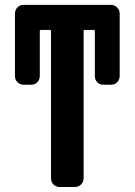

<svg xmlns="http://www.w3.org/2000/svg" viewBox="-20 -750 540 770"><path d="M424.8 -730.5Q439.5 -730.5 449.7 -720.2Q460 -710 460 -695.3V-445.3Q460 -430.7 450.2 -420.4Q440.4 -410.2 424.8 -410.2H394.5Q379.9 -410.2 370.1 -419.9Q360.4 -429.7 360.4 -445.3V-625Q360.4 -629.9 355.5 -629.9H320.3Q315.4 -629.9 315.4 -625V-35.2Q315.4 -20.5 305.2 -10.3Q294.9 0 280.3 0H219.7Q205.1 0 194.8 -9.8Q184.6 -19.5 184.6 -35.2V-625Q184.6 -629.9 179.7 -629.9H144.5Q139.6 -629.9 139.6 -625V-445.3Q139.6 -430.7 129.9 -420.4Q120.1 -410.2 105.5 -410.2H75.2Q60.5 -410.2 50.3 -419.9Q40 -429.7 40 -445.3V-695.3Q40 -710 49.8 -720.2Q59.6 -730.5 75.2 -730.5Z"/></svg>

Font: Rounded-L Mgen+ 1mn bold
Style: Bold
Weight: 700
Designer: [Source Han Sans]
Ryoko NISHIZUKA  (kana & ideographs); Paul D. Hunt (Latin, Greek & Cyrillic); Wenlong ZHANG  (bopomofo
Version: Version 1.059.20150602